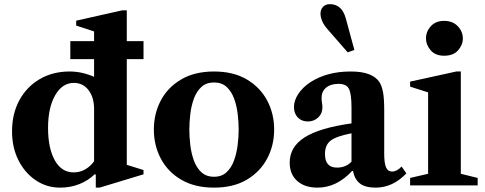

<svg xmlns="http://www.w3.org/2000/svg" viewBox="-20 -870 2278 901"><path d="M262 10.5Q199 10.5 147.8 -24Q96.5 -58.5 66.5 -118.2Q36.5 -178 36.5 -253.5Q36.5 -336.5 71 -399.8Q105.5 -463 166.5 -498.8Q227.5 -534.5 307 -534.5Q364.5 -534.5 421.5 -509.5V-592.5H310V-677H421.5V-722.5L337.5 -750V-773L553.5 -821.5H575V-677H653.5V-592.5H575V-96.5L653.5 -72V-52L447.5 10.5H429.5V-50.5L424.5 -52.5Q394 -22.5 352.2 -6Q310.5 10.5 262 10.5ZM325.5 -61Q355 -61 379.5 -75Q404 -89 421.5 -113V-358Q421.5 -413 395.5 -447Q369.5 -481 326.5 -481Q272 -481 238.8 -422.8Q205.5 -364.5 205.5 -270Q205.5 -174 237.2 -117.5Q269 -61 325.5 -61Z M984.5 10.5Q894 10.5 830.8 -26.5Q767.5 -63.5 734.8 -125.5Q702 -187.5 702 -262Q702 -337 734.8 -398.8Q767.5 -460.5 830.8 -497.5Q894 -534.5 984.5 -534.5Q1075 -534.5 1137.8 -497.5Q1200.5 -460.5 1233.5 -398.8Q1266.5 -337 1266.5 -262Q1266.5 -187.5 1233.5 -125.5Q1200.5 -63.5 1137.8 -26.5Q1075 10.5 984.5 10.5ZM984.5 -40.5Q1020.5 -40.5 1043.2 -61.8Q1066 -83 1078.2 -117Q1090.5 -151 1095.2 -189.2Q1100 -227.5 1100 -262Q1100 -296 1095.5 -334.5Q1091 -373 1078.8 -406.8Q1066.5 -440.5 1043.8 -461.8Q1021 -483 984.5 -483Q948 -483 925 -461.8Q902 -440.5 889.8 -406.8Q877.5 -373 873 -334.5Q868.5 -296 868.5 -262Q868.5 -227.5 873 -189.2Q877.5 -151 889.8 -117Q902 -83 925 -61.8Q948 -40.5 984.5 -40.5Z M1470 10.5Q1409.5 10.5 1374.5 -21Q1339.5 -52.5 1339.5 -107Q1339.5 -181 1409.8 -225.5Q1480 -270 1629.5 -291V-363.5Q1629.5 -430.5 1617.2 -453.5Q1605 -476.5 1569 -476.5Q1532 -476.5 1510.5 -458.8Q1489 -441 1489 -410Q1489 -399 1491 -387.8Q1493 -376.5 1493 -366Q1493 -337.5 1473.2 -318.8Q1453.5 -300 1424.5 -300Q1395.5 -300 1377.5 -318.8Q1359.5 -337.5 1359.5 -367.5Q1359.5 -398.5 1380 -429.5Q1400.5 -460.5 1437.5 -485Q1515.5 -534.5 1625 -534.5Q1678.5 -534.5 1711.2 -521.8Q1744 -509 1760.5 -485Q1772 -466.5 1777.5 -437Q1783 -407.5 1783 -352.5V-148.5Q1783 -104.5 1791.5 -84.8Q1800 -65 1820 -65Q1842.5 -65 1864.5 -88.5L1887 -56.5Q1823.5 10.5 1742.5 10.5Q1694 10.5 1669 -9Q1644 -28.5 1636.5 -68H1632.5Q1560 10.5 1470 10.5ZM1561 -83.5Q1603.5 -83.5 1629.5 -111.5V-244.5Q1557.5 -230.5 1531.2 -209.8Q1505 -189 1505 -147.5Q1505 -83.5 1561 -83.5ZM1611.5 -624.5 1516 -734Q1499 -753.5 1491.5 -772Q1484 -790.5 1484 -805.5Q1484 -825.5 1496 -838Q1508 -850.5 1528 -850.5Q1584 -850.5 1602.5 -784.5L1643 -635.5Z M2064 -608.5Q2023 -608.5 2001 -634Q1979 -659.5 1979 -689.5Q1979 -722 2001.8 -747Q2024.5 -772 2064 -772Q2104.5 -772 2128.2 -747Q2152 -722 2152 -689.5Q2152 -659.5 2129.8 -634Q2107.5 -608.5 2064 -608.5ZM1904.5 0V-35L1989 -54.5V-436.5L1904.5 -463.5V-487L2121.5 -534.5H2142.5V-54.5L2221.5 -35V0Z"/></svg>

Font: Libre Caslon Text
Style: Bold
Weight: 700
Designer: Pablo Impallari, Rodrigo Fuenzalida, Katja Schimmel
Foundry: Pablo Impallari, Rodrigo Fuenzalida
Version: Version 2.000